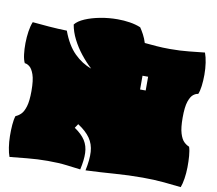

<svg xmlns="http://www.w3.org/2000/svg" viewBox="-93 -986 1254 1112"><g transform="rotate(10 534.5 -430.0)"><path d="M32 17Q24 -4 19 -36Q14 -68 13.5 -102.5Q13 -137 15.5 -169Q18 -201 25 -222Q41 -228 56 -242.5Q71 -257 81 -289.5Q91 -322 91 -381Q91 -445 79.5 -477.5Q68 -510 52.5 -521.5Q37 -533 25 -533Q16 -551 12 -582Q8 -613 8.5 -648.5Q9 -684 14 -717.5Q19 -751 29 -775Q68 -771 125.5 -766.5Q183 -762 232 -761Q262 -679 308 -633.5Q354 -588 409 -569Q376 -599 345.5 -637.5Q315 -676 293.5 -718.5Q272 -761 265 -803Q282 -825 320.5 -841.5Q359 -858 409 -867.5Q459 -877 511 -877Q548 -877 583 -871.5Q618 -866 647 -854Q658 -838 669.5 -816.5Q681 -795 689 -769Q721 -766 758 -763Q795 -760 838 -760Q900 -760 950.5 -765.5Q1001 -771 1042 -775Q1051 -751 1056 -717.5Q1061 -684 1061 -648Q1061 -612 1057 -581Q1053 -550 1045 -532Q1033 -532 1017.5 -520.5Q1002 -509 991 -477Q980 -445 980 -381Q980 -322 990 -289.5Q1000 -257 1015 -242.5Q1030 -228 1046 -222Q1053 -201 1055.5 -169Q1058 -137 1057.5 -102.5Q1057 -68 1052 -36Q1047 -4 1039 17Q999 12 938.5 6.5Q878 1 813 1Q729 1 650 7Q571 13 479 17Q493 -49 490 -94Q487 -139 463 -173.5Q439 -208 391 -239L375 -215Q418 -186 438 -154.5Q458 -123 459.5 -81.5Q461 -40 448 17Q415 13 367.5 7Q320 1 255 1Q194 1 133.5 7Q73 13 32 17ZM709 -499H742V-580H709Z"/></g></svg>

Font: Oi
Style: Regular
Weight: 400
Designer: Kostas Bartsokas, Mohamad Dakak
Foundry: Foundry5
Version: Version 4.000